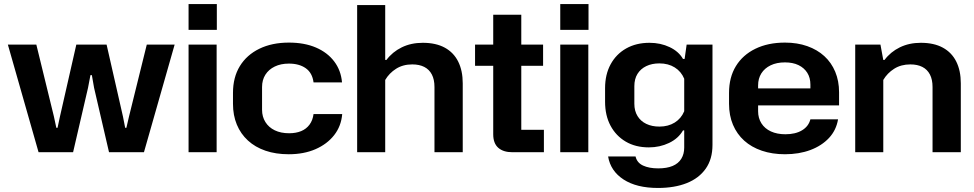

<svg xmlns="http://www.w3.org/2000/svg" viewBox="-20 -754 4822 951"><path d="M171 0 19 -533H160L247 -177L259 -121H265L277 -177L358 -533H508L589 -177L600 -121H606L619 -177L707 -533H845L693 0H520L446 -319L435 -382H428L416 -319L342 0Z M914 0V-533H1053V0ZM914 -606V-734H1054V-606Z M1410 10Q1346 10 1295 -7.5Q1244 -25 1208 -58Q1172 -91 1153 -137Q1134 -183 1134 -240V-294Q1134 -371 1168 -426.5Q1202 -482 1264.5 -512.5Q1327 -543 1411 -543Q1488 -543 1545 -518.5Q1602 -494 1635.5 -449.5Q1669 -405 1674 -346H1533Q1527 -393 1494.5 -416Q1462 -439 1411 -439Q1371 -439 1341 -424.5Q1311 -410 1294.5 -384Q1278 -358 1278 -323V-210Q1278 -176 1294.5 -149.5Q1311 -123 1341 -108.5Q1371 -94 1412 -94Q1446 -94 1471.5 -104.5Q1497 -115 1513 -136.5Q1529 -158 1533 -189H1675Q1670 -129 1635 -84.5Q1600 -40 1542.5 -15Q1485 10 1410 10Z M1749 0V-729H1888V-457H1894Q1924 -497 1970 -519.5Q2016 -542 2074 -542Q2139 -542 2183 -518Q2227 -494 2249.5 -449Q2272 -404 2272 -341V0H2132V-323Q2132 -360 2119 -385Q2106 -410 2081.5 -422.5Q2057 -435 2022 -435Q1976 -435 1942 -413.5Q1908 -392 1888 -358V0Z M2518 0Q2473 0 2448 -22Q2423 -44 2423 -89V-681H2562V-111H2674V0ZM2333 -428V-533H2670V-428Z M2755 0V-533H2894V0ZM2755 -606V-734H2895V-606Z M3239 177Q3133 177 3068.5 135Q3004 93 2992 21H3128Q3135 52 3165 66Q3195 80 3240 80Q3283 80 3311.5 68Q3340 56 3354.5 32.5Q3369 9 3369 -23V-108H3363Q3340 -68 3294 -46Q3248 -24 3194 -24Q3128 -24 3079.5 -52.5Q3031 -81 3004 -131.5Q2977 -182 2977 -250V-317Q2977 -385 3004.5 -435.5Q3032 -486 3081.5 -514Q3131 -542 3197 -542Q3252 -542 3297 -520.5Q3342 -499 3363 -462H3371L3381 -533H3509V-36Q3509 34 3475.5 81.5Q3442 129 3381.5 153Q3321 177 3239 177ZM3246 -127Q3290 -127 3322 -147Q3354 -167 3369 -203V-364Q3354 -400 3322 -420Q3290 -440 3246 -440Q3209 -440 3181 -426.5Q3153 -413 3137.5 -388Q3122 -363 3122 -327V-240Q3122 -205 3137.5 -179.5Q3153 -154 3181 -140.5Q3209 -127 3246 -127Z M3868 10Q3805 10 3753.5 -7.5Q3702 -25 3666 -57.5Q3630 -90 3610.5 -136Q3591 -182 3591 -240V-294Q3591 -371 3625 -426.5Q3659 -482 3721.5 -512.5Q3784 -543 3868 -543Q3929 -543 3978.5 -525.5Q4028 -508 4063 -476Q4098 -444 4117 -398.5Q4136 -353 4136 -297V-232H3712V-316H4007L3994 -300V-335Q3994 -369 3978.5 -393.5Q3963 -418 3935 -431.5Q3907 -445 3868 -445Q3827 -445 3797 -430.5Q3767 -416 3751 -390.5Q3735 -365 3735 -331V-203Q3735 -169 3751.5 -143Q3768 -117 3798.5 -103Q3829 -89 3870 -89Q3920 -89 3952.5 -108.5Q3985 -128 3994 -163H4131Q4122 -109 4086 -70.5Q4050 -32 3994 -11Q3938 10 3868 10Z M4216 0V-533H4341L4355 -457H4361Q4391 -497 4437 -519.5Q4483 -542 4541 -542Q4606 -542 4650 -518Q4694 -494 4716.5 -449Q4739 -404 4739 -341V0H4599V-323Q4599 -360 4586 -385Q4573 -410 4548.5 -422.5Q4524 -435 4489 -435Q4443 -435 4409 -413.5Q4375 -392 4355 -358V0Z"/></svg>

Font: Hubot Sans Condensed ExtraLight SemiBold
Style: Regular
Weight: 600
Version: Version 2.000